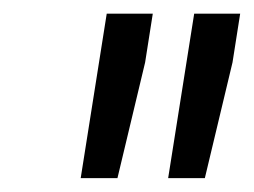

<svg xmlns="http://www.w3.org/2000/svg" viewBox="-20 -770 372 281"><path d="M192.4 -678.7 151.9 -509.3H98.1L136.2 -750H203.6ZM320.3 -678.7 279.8 -509.3H226.1L264.2 -750H331.5Z"/></svg>

Font: Mardoto
Style: Italic
Weight: 400
Italic angle: -12°
Designer: Christian Robertson, Vahan Hovhannisyan
Foundry: Google
Version: Version 1.000